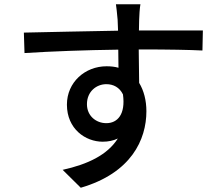

<svg xmlns="http://www.w3.org/2000/svg" viewBox="-20 -818 1040 901"><path d="M557 -375C570 -281 531 -240 479 -240C431 -240 388 -274 388 -329C388 -389 433 -423 479 -423C512 -423 541 -408 557 -375ZM92 -665 95 -569C219 -577 383 -583 535 -585L536 -500C519 -505 500 -507 480 -507C379 -507 294 -432 294 -327C294 -213 381 -153 462 -153C488 -153 512 -158 533 -168C484 -91 392 -47 274 -21L359 63C596 -6 667 -163 667 -296C667 -347 655 -393 633 -429L631 -586C777 -586 871 -584 930 -581L932 -675H632L633 -725C633 -739 636 -785 639 -798H524C526 -788 529 -757 532 -725L534 -674C391 -672 205 -667 92 -665Z"/></svg>

Font: Noto Sans CJK HK Medium
Style: Regular
Weight: 500
Designer: Ryoko NISHIZUKA 西塚涼子 (kana, bopomofo & ideographs); Paul D. Hunt (Latin, Greek & Cyrillic); Sandoll Communications 산돌커뮤니
Foundry: Adobe
Version: Version 2.004;hotconv 1.0.118;makeotfexe 2.5.65603